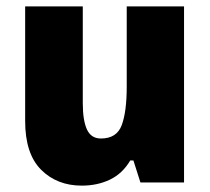

<svg xmlns="http://www.w3.org/2000/svg" viewBox="-20 -573 658 603"><path d="M558 -553V0H421L399 -69H389Q365 -28 325.5 -9Q286 10 237 10Q159 10 109 -40Q59 -90 59 -193V-553H240V-249Q240 -195 253 -166.5Q266 -138 297 -138Q347 -138 362.5 -180.5Q378 -223 378 -300V-553Z"/></svg>

Font: Noto Sans Myanmar UI SemiCondensed Black
Style: Regular
Weight: 900
Width: 4
Designer: Monotype Design Team
Foundry: Monotype Imaging Inc.
Version: Version 2.103; ttfautohint (v1.8.4.7-5d5b)